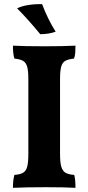

<svg xmlns="http://www.w3.org/2000/svg" viewBox="-20 -898 424 921"><path d="M49 -617Q42 -639 42 -679Q93 -676 195 -676Q282 -676 342 -679Q342 -662 341 -646Q340 -630 335 -617Q307 -614 293 -606Q279 -598 273.5 -578Q268 -558 268 -517V-160Q268 -119 274 -98.5Q280 -78 294 -69.5Q308 -61 336 -59Q342 -38 342 3Q291 0 200 0Q104 0 42 3Q42 -33 49 -59Q77 -61 91 -69.5Q105 -78 110.5 -98.5Q116 -119 116 -160V-517Q116 -558 110.5 -577.5Q105 -597 91.5 -605.5Q78 -614 49 -617ZM62 -858Q84 -869 116.5 -874Q149 -879 182 -878Q209 -806 247 -746Q214 -734 173 -734Q113 -807 62 -858Z"/></svg>

Font: Vollkorn SC
Style: Bold
Weight: 700
Designer: Friedrich Althausen
Foundry: Friedrich Althausen
Version: Version 4.015